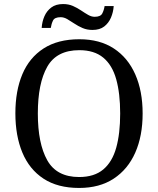

<svg xmlns="http://www.w3.org/2000/svg" viewBox="-20 -919 782 949"><path d="M371 10Q265 10 195 -36Q125 -82 90.5 -165Q56 -248 56 -359Q56 -470 90.5 -552Q125 -634 195.5 -679.5Q266 -725 372 -725Q473 -725 542.5 -679.5Q612 -634 648.5 -551.5Q685 -469 685 -358Q685 -247 648.5 -164.5Q612 -82 542 -36Q472 10 371 10ZM371 -44Q446 -44 490.5 -81.5Q535 -119 554.5 -189Q574 -259 574 -358Q574 -457 554.5 -527Q535 -597 490.5 -634Q446 -671 372 -671Q260 -671 213.5 -589Q167 -507 167 -358Q167 -210 213.5 -127Q260 -44 371 -44ZM437 -771Q410 -771 388 -780.5Q366 -790 347.5 -802.5Q329 -815 312.5 -824.5Q296 -834 280 -834Q250 -834 242 -817.5Q234 -801 231 -781H186Q188 -812 199.5 -838.5Q211 -865 233.5 -882Q256 -899 292 -899Q319 -899 340.5 -889.5Q362 -880 380.5 -867.5Q399 -855 415.5 -845.5Q432 -836 448 -836Q477 -836 485.5 -852.5Q494 -869 497 -889H542Q540 -859 528.5 -832Q517 -805 495 -788Q473 -771 437 -771Z"/></svg>

Font: Noto Serif Tibetan
Style: Regular
Weight: 400
Designer: Monotype Design Team
Foundry: Monotype Imaging Inc.
Version: Version 2.103